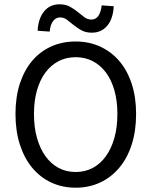

<svg xmlns="http://www.w3.org/2000/svg" viewBox="-20 -861 704 893"><path d="M332 12Q270 12 218.5 -12Q167 -36 130 -80.5Q93 -125 72.5 -188.5Q52 -252 52 -331Q52 -410 72.5 -472.5Q93 -535 130 -578.5Q167 -622 218.5 -645Q270 -668 332 -668Q394 -668 445.5 -644.5Q497 -621 534.5 -577.5Q572 -534 592.5 -471.5Q613 -409 613 -331Q613 -252 592.5 -188.5Q572 -125 534.5 -80.5Q497 -36 445.5 -12Q394 12 332 12ZM332 -61Q376 -61 411.5 -80Q447 -99 472.5 -134.5Q498 -170 512 -219.5Q526 -269 526 -331Q526 -392 512 -441Q498 -490 472.5 -524Q447 -558 411.5 -576.5Q376 -595 332 -595Q288 -595 252.5 -576.5Q217 -558 191.5 -524Q166 -490 152 -441Q138 -392 138 -331Q138 -269 152 -219.5Q166 -170 191.5 -134.5Q217 -99 252.5 -80Q288 -61 332 -61ZM407 -709Q379 -709 359 -720Q339 -731 322.5 -744.5Q306 -758 291.5 -769Q277 -780 259 -780Q240 -780 227 -763Q214 -746 211 -714L155 -718Q158 -775 185 -808Q212 -841 257 -841Q285 -841 305 -830Q325 -819 341.5 -805.5Q358 -792 372.5 -781Q387 -770 405 -770Q445 -770 453 -836L509 -832Q506 -774 479 -741.5Q452 -709 407 -709Z"/></svg>

Font: Pinyin1712
Style: Regular
Weight: 400
Version: Version 1